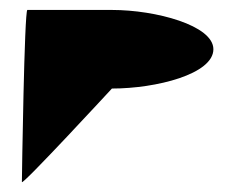

<svg xmlns="http://www.w3.org/2000/svg" viewBox="-20 -380 502 386"><path d="M24 -14C24 -6 205 -202 205 -202C294 -202 409 -231 409 -281C409 -329 293 -360 205 -360H35C29 -360 24 -23 24 -14Z"/></svg>

Font: Ampere
Style: SCSuCnd
Weight: 400
Version: Version 1